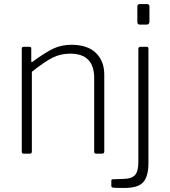

<svg xmlns="http://www.w3.org/2000/svg" viewBox="-20 -762 844 952"><path d="M88 -10C88 -3.3 91.3 0 98 0H127C134.3 0 138 -3.3 138 -10V-406C180 -439.3 214.2 -462.7 240.5 -476C266.8 -489.3 296 -496 328 -496C407.3 -496 447 -455.7 447 -375V-10C447 -3.3 450.3 0 457 0H486C493.3 0 497 -3.7 497 -11V-392C497 -437.3 483 -473.3 455 -500C427 -526.7 387 -540 335 -540C301.7 -540 271.8 -533.8 245.5 -521.5C219.2 -509.2 185 -487.7 143 -457C140.3 -454.3 138.3 -453.3 137 -454C135.7 -454.7 135 -456.7 135 -460V-521C135 -524.3 134.3 -526.7 133 -528C131.7 -529.3 129.3 -530 126 -530H97C91 -530 88 -526.7 88 -520ZM721 -656V-729C721 -737.7 716.7 -742 708 -742H674C665.3 -742 661 -737.3 661 -728V-654C661 -644.7 665 -640 673 -640H707C716.3 -640 721 -645.3 721 -656ZM690.5 141C707.5 121.7 716 90 716 46V-519C716 -523 715.3 -525.8 714 -527.5C712.7 -529.2 710.3 -530 707 -530H677C669.7 -530 666 -526.3 666 -519V41C666 71.7 660.7 93.2 650 105.5C639.3 117.8 621 124.3 595 125L538 127C534 127 532 129.3 532 134V160C532 163.3 533.3 165.7 536 167C538.7 168.3 545.3 169.2 556 169.5C566.7 169.8 580.3 170 597 170C642.3 170 673.5 160.3 690.5 141Z"/></svg>

Font: Libre Franklin ExtraLight
Style: Regular
Weight: 275
Designer: Pablo Impallari, Rodrigo Fuenzalida
Foundry: Impallari Type
Version: Version 1.002; ttfautohint (v1.5)